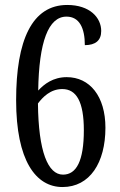

<svg xmlns="http://www.w3.org/2000/svg" viewBox="-20 -744 482 774"><path d="M232 10C342 10 405 -88 405 -229C405 -356 342 -433 249 -433C194 -433 158 -405 134 -379C137 -575 175 -677 248 -677C300 -677 322 -631 322 -562C365 -562 388 -581 388 -619C388 -673 342 -724 251 -724C109 -724 45 -582 45 -340C45 -97 124 10 232 10ZM234 -40C173 -40 135 -133 133 -327C152 -352 183 -385 231 -385C288 -385 318 -334 318 -219C318 -95 288 -40 234 -40Z"/></svg>

Font: Noto Serif Armenian ExtraCondensed
Style: Regular
Weight: 400
Width: 2
Designer: Monotype Design Team
Foundry: Monotype Imaging Inc.
Version: Version 2.008